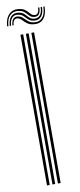

<svg xmlns="http://www.w3.org/2000/svg" viewBox="-112 -969 416 1004"><g transform="rotate(-10 96.5 -467.5)"><path d="M109.9 0V-800H124.4V0ZM51.9 0V-800H66.4V0ZM80.9 0V-800H95.4V0ZM-9.1 -855.2Q-6.3 -897 14.4 -917.6Q35.1 -938.3 68.1 -933.9Q85.1 -931.7 95.3 -925.1Q105.5 -918.5 112.3 -910.5Q119.1 -902.6 125.6 -896.4Q132.1 -890.2 141.8 -888.8Q153.6 -886.8 160.3 -895.7Q166.9 -904.6 167.2 -923.9H174Q174.1 -901.6 165.5 -889.4Q157 -877.3 139.3 -879.3Q127.2 -880.5 119.7 -886.7Q112.2 -892.9 105.7 -900.7Q99.2 -908.4 90 -915.2Q80.9 -922 65.1 -924.4Q36.4 -929.2 18.1 -911Q-0.1 -892.7 -2.1 -855.2ZM4.9 -855.2Q7 -888.5 22.2 -903.8Q37.4 -919.1 61.8 -915.5Q76.9 -913.5 85.8 -906.9Q94.8 -900.3 101.4 -892.3Q108.1 -884.4 116.1 -878.2Q124.1 -872 137 -870.4Q157.7 -867.8 169.3 -882.2Q180.8 -896.5 180.9 -923.9H188Q188 -891.5 174.1 -874.6Q160.2 -857.7 135.4 -860.3Q120.8 -861.6 111.9 -867.9Q102.9 -874.1 95.9 -882.1Q88.9 -890 80.6 -896.6Q72.3 -903.3 59.1 -905.4Q37.7 -909.4 25.5 -895.6Q13.3 -881.7 11.9 -855.2ZM18.9 -855.2Q20.8 -877.7 29.9 -888.5Q39.1 -899.3 55.9 -896.5Q68.1 -894.7 76.3 -888.3Q84.4 -881.9 91.9 -874Q99.4 -866.1 109.1 -859.7Q118.7 -853.3 133.9 -851.5Q162.4 -848.1 178.8 -867.7Q195.2 -887.3 195 -923.9H201.9Q201.4 -882.3 183.2 -860.5Q165 -838.7 131.5 -841.7Q114.1 -843.3 103 -849.6Q91.9 -855.9 84.2 -863.9Q76.6 -871.8 69.5 -878.3Q62.4 -884.8 53 -886.8Q40.7 -889.6 33.7 -881.2Q26.6 -872.7 25.6 -855.2Z"/></g></svg>

Font: Big Shoulders Inline Display SC Thin
Style: Regular
Weight: 100
Designer: Patric King
Foundry: XO Type Co
Version: Version 2.002